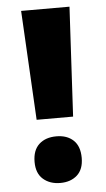

<svg xmlns="http://www.w3.org/2000/svg" viewBox="-52 -724 424 771"><g transform="rotate(-5 160.5 -339.0)"><path d="M234 -249H87L63 -690H258ZM64 -81Q64 -128 90 -152Q116 -176 160 -176Q203 -176 228.5 -152Q254 -128 254 -81Q254 -35 228 -11.5Q202 12 160 12Q118 12 91 -11.5Q64 -35 64 -81Z"/></g></svg>

Font: Noto Sans Kannada Condensed Black
Style: Regular
Weight: 900
Width: 3
Designer: Jelle Bosma - Monotype Design Team
Foundry: Monotype Imaging Inc.
Version: Version 2.005; ttfautohint (v1.8.4.7-5d5b)